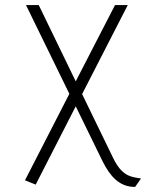

<svg xmlns="http://www.w3.org/2000/svg" viewBox="-20 -521 608 753"><path d="M82 -501 252 -153 78 186 120 203 277 -104 383 113C410 166 446 213 510 212L533 179C496 173 459 172 424 99L302 -152L481 -501H431L277 -202L132 -501Z"/></svg>

Font: Advent Pro
Style: Light
Weight: 300
Designer: Andreas Kalpakidis
Foundry: Andreas Kalpakidis
Version: Version 2.002 2007